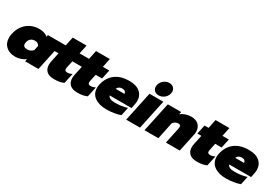

<svg xmlns="http://www.w3.org/2000/svg" viewBox="47 -1721 3877 2704"><g transform="rotate(30 1985.5 -368.5)"><path d="M5 -177Q5 -209 12 -240Q37 -356 118.5 -425.5Q200 -495 322 -495Q364 -495 399 -482.5Q434 -470 455 -450L462 -480H687L585 0H368L376 -40Q344 -15 300 0Q256 15 213 15Q118 15 61.5 -37Q5 -89 5 -177ZM403 -204 418 -276Q411 -297 392 -309Q373 -321 347 -321Q307 -321 280 -300Q253 -279 244 -239Q241 -224 241 -212Q241 -185 258 -172Q275 -159 312 -159Q338 -159 362.5 -171Q387 -183 403 -204Z M682 -128Q682 -150 689 -187L720 -332H655L687 -480H752L782 -624H1007L977 -480H1081L1049 -332H945L921 -220Q918 -205 918 -195Q918 -176 928.5 -167.5Q939 -159 961 -159Q998 -159 1037 -180L1001 -14Q968 1 932 8Q896 15 844 15Q763 15 722.5 -23Q682 -61 682 -128Z M1061 -128Q1061 -150 1068 -187L1099 -332H1034L1066 -480H1131L1161 -624H1386L1356 -480H1460L1428 -332H1324L1300 -220Q1297 -205 1297 -195Q1297 -176 1307.5 -167.5Q1318 -159 1340 -159Q1377 -159 1416 -180L1380 -14Q1347 1 1311 8Q1275 15 1223 15Q1142 15 1101.5 -23Q1061 -61 1061 -128Z M1432 -183Q1432 -210 1438 -238Q1464 -358 1550.5 -426.5Q1637 -495 1782 -495Q1896 -495 1956 -442.5Q2016 -390 2016 -303Q2016 -279 2009 -244L1996 -179H1640Q1649 -153 1675 -140Q1701 -127 1759 -127Q1806 -127 1859.5 -134.5Q1913 -142 1952 -156L1923 -21Q1880 -5 1819.5 5Q1759 15 1697 15Q1576 15 1504 -37Q1432 -89 1432 -183ZM1810 -302Q1809 -325 1794 -338.5Q1779 -352 1747 -352Q1688 -352 1666 -302Z M2140 -612Q2140 -649 2160 -681.5Q2180 -714 2213 -733Q2246 -752 2283 -752Q2325 -752 2351.5 -726.5Q2378 -701 2378 -662Q2378 -650 2375 -638Q2365 -589 2324.5 -556.5Q2284 -524 2235 -524Q2192 -524 2166 -548.5Q2140 -573 2140 -612ZM2114 -480H2339L2237 0H2012Z M2412 -480H2629L2620 -440Q2655 -466 2698.5 -480.5Q2742 -495 2786 -495Q2868 -495 2909.5 -452Q2951 -409 2951 -343Q2951 -322 2946 -297L2883 0H2658L2714 -264Q2716 -280 2716 -285Q2716 -321 2677 -321Q2627 -321 2593 -276L2535 0H2310Z M3005 -128Q3005 -150 3012 -187L3043 -332H2978L3010 -480H3075L3105 -624H3330L3300 -480H3404L3372 -332H3268L3244 -220Q3241 -205 3241 -195Q3241 -176 3251.5 -167.5Q3262 -159 3284 -159Q3321 -159 3360 -180L3324 -14Q3291 1 3255 8Q3219 15 3167 15Q3086 15 3045.5 -23Q3005 -61 3005 -128Z M3376 -183Q3376 -210 3382 -238Q3408 -358 3494.5 -426.5Q3581 -495 3726 -495Q3840 -495 3900 -442.5Q3960 -390 3960 -303Q3960 -279 3953 -244L3940 -179H3584Q3593 -153 3619 -140Q3645 -127 3703 -127Q3750 -127 3803.5 -134.5Q3857 -142 3896 -156L3867 -21Q3824 -5 3763.5 5Q3703 15 3641 15Q3520 15 3448 -37Q3376 -89 3376 -183ZM3754 -302Q3753 -325 3738 -338.5Q3723 -352 3691 -352Q3632 -352 3610 -302Z"/></g></svg>

Font: Prompt Black
Style: Italic
Weight: 900
Italic angle: -12°
Designer: Katatrad Team
Foundry: CadsonDemak
Version: Version 1.001